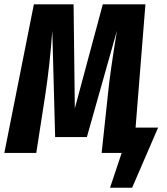

<svg xmlns="http://www.w3.org/2000/svg" viewBox="-29 -713 777 895"><path d="M603 -118.2H708L586.9 162.1H483.9L538.1 0H444.8L474.1 -272.9Q482.9 -366.7 516.1 -569.8L376 -74.2H228L214.8 -568.8Q203.1 -408.7 182.1 -271L140.1 0H-8.8L128.9 -692.9H314L319.8 -208L450.2 -692.9H648.9Z"/></svg>

Font: Fira Sans Compressed
Style: Bold Italic
Weight: 700
Width: 3
Italic angle: -8°
Designer: Carrois Corporate & Edenspiekermann AG
Foundry: Carrois Corporate GbR & Edenspiekermann AG
Version: Version 4.203;PS 004.203;hotconv 1.0.88;makeotf.lib2.5.64775